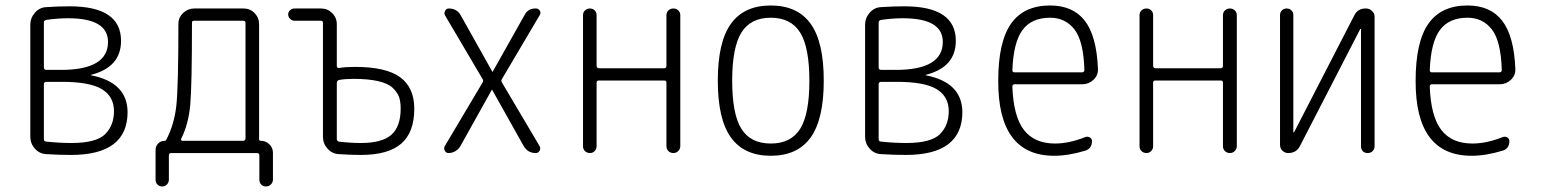

<svg xmlns="http://www.w3.org/2000/svg" viewBox="-20 -550 5540 690"><path d="M137.7 -248V-49.8Q137.7 -41 147.5 -41Q194.3 -36.1 236.3 -36.1Q326.2 -36.1 357.9 -67.9Q389.6 -99.6 389.6 -150.4Q389.6 -203.1 346.2 -229.5Q302.7 -255.9 203.1 -255.9H147.5Q137.7 -255.9 137.7 -248ZM137.7 -469.7V-307.6Q137.7 -298.8 147.5 -298.8H199.2Q368.2 -298.8 368.2 -399.4Q368.2 -484.4 224.6 -484.4Q187.5 -484.4 146.5 -478.5Q137.7 -476.6 137.7 -469.7ZM146.5 3.9Q122.1 2.9 105.5 -15.6Q88.9 -34.2 88.9 -58.6V-460.9Q88.9 -485.4 105.5 -504.4Q122.1 -523.4 146.5 -524.4Q188.5 -527.3 230.5 -527.3Q415 -527.3 415 -403.3Q415 -308.6 307.6 -281.2Q306.6 -281.2 306.6 -280.3Q306.6 -279.3 307.6 -279.3Q437.5 -253.9 438.5 -147.5Q438.5 6.8 235.4 6.8Q191.4 6.8 146.5 3.9Z M630.9 -50.8Q629.9 -48.8 631.3 -46.4Q632.8 -43.9 635.7 -43.9H852.5Q861.3 -43.9 862.3 -51.8V-467.8Q862.3 -475.6 852.5 -475.6H677.7Q669.9 -475.6 669.9 -468.8Q669.9 -240.2 663.6 -171.9Q657.2 -103.5 630.9 -50.8ZM539.1 95.7V-11.7Q539.1 -24.4 548.3 -34.2Q557.6 -43.9 571.3 -43.9Q576.2 -43.9 577.1 -46.9Q606.4 -102.5 613.8 -171.4Q621.1 -240.2 621.1 -463.9Q621.1 -487.3 638.2 -503.4Q655.3 -519.5 677.7 -519.5H855.5Q878.9 -519.5 895 -502.9Q911.1 -486.3 911.1 -462.9V-49.8Q911.1 -43.9 918 -43.9Q935.5 -43.9 948.2 -31.2Q960.9 -18.6 960.9 -1V94.7Q960.9 105.5 953.6 112.8Q946.3 120.1 936 120.1Q925.8 120.1 918.9 113.3Q912.1 106.4 912.1 94.7V8.8Q912.1 0 903.3 0H595.7Q586.9 0 586.9 8.8V95.7Q586.9 105.5 580.1 112.8Q573.2 120.1 563 120.1Q552.7 120.1 545.9 113.3Q539.1 106.4 539.1 95.7Z M1190.4 -252V-49.8Q1190.4 -43 1198.2 -41Q1240.2 -36.1 1277.3 -36.1Q1352.5 -36.1 1386.2 -65.4Q1419.9 -94.7 1419.9 -160.2Q1419.9 -184.6 1414.1 -201.2Q1408.2 -217.8 1391.6 -233.9Q1375 -250 1339.4 -258.3Q1303.7 -266.6 1251 -266.6Q1219.7 -266.6 1199.2 -262.7Q1190.4 -260.7 1190.4 -252ZM1038.1 -475.6Q1029.3 -475.6 1022.5 -482.4Q1015.6 -489.3 1015.6 -498Q1015.6 -506.8 1022.5 -513.2Q1029.3 -519.5 1038.1 -519.5H1133.8Q1157.2 -519.5 1173.8 -502.9Q1190.4 -486.3 1190.4 -462.9V-313.5Q1190.4 -304.7 1198.2 -305.7Q1222.7 -309.6 1255.9 -309.6Q1367.2 -309.6 1418 -272.5Q1468.8 -235.4 1468.8 -159.2Q1468.8 -74.2 1421.9 -33.7Q1375 6.8 1277.3 6.8Q1237.3 6.8 1198.2 3.9Q1173.8 2.9 1157.2 -15.6Q1140.6 -34.2 1140.6 -58.6V-467.8Q1140.6 -475.6 1132.8 -475.6Z M1578.1 -24.4 1713.9 -252.9Q1718.8 -259.8 1713.9 -266.6L1579.1 -495.1Q1575.2 -502.9 1579.6 -511.2Q1584 -519.5 1592.8 -519.5Q1622.1 -519.5 1635.7 -495.1L1749 -293Q1749 -292 1750 -292Q1751 -292 1751 -293L1865.2 -496.1Q1877.9 -520.5 1906.2 -519.5Q1915 -519.5 1919.9 -511.7Q1924.8 -503.9 1919.9 -496.1L1784.2 -266.6Q1779.3 -259.8 1784.2 -252.9L1918.9 -25.4Q1923.8 -17.6 1919.4 -8.8Q1915 0 1905.3 0Q1876 0 1861.3 -26.4L1749 -226.6Q1749 -227.5 1748 -227.5Q1747.1 -227.5 1747.1 -226.6L1634.8 -25.4Q1628.9 -14.6 1617.2 -7.3Q1605.5 0 1591.8 0Q1583 0 1578.6 -8.3Q1574.2 -16.6 1578.1 -24.4Z M2075.2 -24.4V-496.1Q2075.2 -505.9 2082.5 -512.7Q2089.8 -519.5 2100.1 -519.5Q2110.4 -519.5 2117.2 -512.7Q2124 -505.9 2124 -496.1V-314.5Q2124 -305.7 2131.8 -304.7H2367.2Q2375 -304.7 2375 -314.5V-495.1Q2375 -505.9 2382.3 -512.7Q2389.6 -519.5 2399.9 -519.5Q2410.2 -519.5 2417.5 -512.7Q2424.8 -505.9 2424.8 -495.1V-25.4Q2424.8 -14.6 2417.5 -7.3Q2410.2 0 2399.9 0Q2389.6 0 2382.3 -6.8Q2375 -13.7 2375 -25.4V-252.9Q2375 -260.7 2367.2 -260.7H2131.8Q2124 -260.7 2124 -252.9V-24.4Q2124 -14.6 2117.2 -7.3Q2110.4 0 2100.1 0Q2089.8 0 2082.5 -6.8Q2075.2 -13.7 2075.2 -24.4Z M2855.5 -433.1Q2822.3 -486.3 2750 -486.3Q2677.7 -486.3 2644.5 -433.1Q2611.3 -379.9 2611.3 -259.8Q2611.3 -139.6 2644.5 -86.9Q2677.7 -34.2 2750 -34.2Q2822.3 -34.2 2855.5 -86.9Q2888.7 -139.6 2888.7 -259.8Q2888.7 -379.9 2855.5 -433.1ZM2893.1 -55.7Q2845.7 9.8 2750 9.8Q2654.3 9.8 2606.9 -55.7Q2559.6 -121.1 2559.6 -260.3Q2559.6 -399.4 2606.9 -464.8Q2654.3 -530.3 2750 -530.3Q2845.7 -530.3 2893.1 -464.8Q2940.4 -399.4 2940.4 -260.3Q2940.4 -121.1 2893.1 -55.7Z M3137.7 -248V-49.8Q3137.7 -41 3147.5 -41Q3194.3 -36.1 3236.3 -36.1Q3326.2 -36.1 3357.9 -67.9Q3389.6 -99.6 3389.6 -150.4Q3389.6 -203.1 3346.2 -229.5Q3302.7 -255.9 3203.1 -255.9H3147.5Q3137.7 -255.9 3137.7 -248ZM3137.7 -469.7V-307.6Q3137.7 -298.8 3147.5 -298.8H3199.2Q3368.2 -298.8 3368.2 -399.4Q3368.2 -484.4 3224.6 -484.4Q3187.5 -484.4 3146.5 -478.5Q3137.7 -476.6 3137.7 -469.7ZM3146.5 3.9Q3122.1 2.9 3105.5 -15.6Q3088.9 -34.2 3088.9 -58.6V-460.9Q3088.9 -485.4 3105.5 -504.4Q3122.1 -523.4 3146.5 -524.4Q3188.5 -527.3 3230.5 -527.3Q3415 -527.3 3415 -403.3Q3415 -308.6 3307.6 -281.2Q3306.6 -281.2 3306.6 -280.3Q3306.6 -279.3 3307.6 -279.3Q3437.5 -253.9 3438.5 -147.5Q3438.5 6.8 3235.4 6.8Q3191.4 6.8 3146.5 3.9Z M3753.9 -486.3Q3687.5 -486.3 3654.8 -442.4Q3622.1 -398.4 3618.2 -297.9Q3618.2 -290 3626 -290H3868.2Q3877 -290 3877 -298.8Q3874 -402.3 3841.3 -444.3Q3808.6 -486.3 3753.9 -486.3ZM3768.6 9.8Q3566.4 9.8 3567.4 -259.8Q3567.4 -399.4 3613.3 -464.8Q3659.2 -530.3 3753.9 -530.3Q3835.9 -530.3 3878.4 -475.6Q3920.9 -420.9 3925.8 -302.7Q3926.8 -279.3 3909.7 -263.2Q3892.6 -247.1 3869.1 -247.1H3626Q3618.2 -247.1 3618.2 -238.3Q3622.1 -131.8 3659.7 -83Q3697.3 -34.2 3771.5 -34.2Q3822.3 -34.2 3880.9 -57.6Q3888.7 -60.5 3896.5 -56.2Q3904.3 -51.8 3904.3 -43Q3904.3 -16.6 3880.9 -8.8Q3820.3 9.8 3768.6 9.8Z M4075.2 -24.4V-496.1Q4075.2 -505.9 4082.5 -512.7Q4089.8 -519.5 4100.1 -519.5Q4110.4 -519.5 4117.2 -512.7Q4124 -505.9 4124 -496.1V-314.5Q4124 -305.7 4131.8 -304.7H4367.2Q4375 -304.7 4375 -314.5V-495.1Q4375 -505.9 4382.3 -512.7Q4389.6 -519.5 4399.9 -519.5Q4410.2 -519.5 4417.5 -512.7Q4424.8 -505.9 4424.8 -495.1V-25.4Q4424.8 -14.6 4417.5 -7.3Q4410.2 0 4399.9 0Q4389.6 0 4382.3 -6.8Q4375 -13.7 4375 -25.4V-252.9Q4375 -260.7 4367.2 -260.7H4131.8Q4124 -260.7 4124 -252.9V-24.4Q4124 -14.6 4117.2 -7.3Q4110.4 0 4100.1 0Q4089.8 0 4082.5 -6.8Q4075.2 -13.7 4075.2 -24.4Z M4609.4 0Q4597.7 0 4588.9 -8.3Q4580.1 -16.6 4580.1 -29.3V-496.1Q4580.1 -505.9 4586.9 -512.7Q4593.8 -519.5 4604 -519.5Q4614.3 -519.5 4621.1 -512.7Q4627.9 -505.9 4627.9 -496.1V-75.2Q4627.9 -74.2 4628.9 -74.2Q4630.9 -74.2 4630.9 -75.2L4846.7 -494.1Q4859.4 -520.5 4889.6 -519.5Q4901.4 -519.5 4910.6 -510.7Q4919.9 -502 4919.9 -490.2V-24.4Q4919.9 -14.6 4913.1 -7.3Q4906.2 0 4895 0Q4883.8 0 4877.4 -6.8Q4871.1 -13.7 4871.1 -24.4V-445.3Q4871.1 -446.3 4870.1 -446.3Q4868.2 -446.3 4868.2 -445.3L4652.3 -26.4Q4639.6 0 4609.4 0Z M5253.9 -486.3Q5187.5 -486.3 5154.8 -442.4Q5122.1 -398.4 5118.2 -297.9Q5118.2 -290 5126 -290H5368.2Q5377 -290 5377 -298.8Q5374 -402.3 5341.3 -444.3Q5308.6 -486.3 5253.9 -486.3ZM5268.6 9.8Q5066.4 9.8 5067.4 -259.8Q5067.4 -399.4 5113.3 -464.8Q5159.2 -530.3 5253.9 -530.3Q5335.9 -530.3 5378.4 -475.6Q5420.9 -420.9 5425.8 -302.7Q5426.8 -279.3 5409.7 -263.2Q5392.6 -247.1 5369.1 -247.1H5126Q5118.2 -247.1 5118.2 -238.3Q5122.1 -131.8 5159.7 -83Q5197.3 -34.2 5271.5 -34.2Q5322.3 -34.2 5380.9 -57.6Q5388.7 -60.5 5396.5 -56.2Q5404.3 -51.8 5404.3 -43Q5404.3 -16.6 5380.9 -8.8Q5320.3 9.8 5268.6 9.8Z"/></svg>

Font: Rounded Mgen+ 1m light
Style: Regular
Weight: 200
Designer: [Source Han Sans]
Ryoko NISHIZUKA  (kana & ideographs); Paul D. Hunt (Latin, Greek & Cyrillic); Wenlong ZHANG  (bopomofo
Version: Version 1.059.20150602